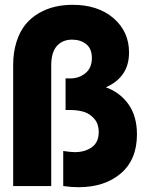

<svg xmlns="http://www.w3.org/2000/svg" viewBox="-20 -780 629 805"><path d="M35.2 -505.9Q35.2 -561 49.3 -605Q63.5 -648.9 86.9 -677.5Q110.4 -706.1 143.1 -724.9Q175.8 -743.7 210.7 -751.7Q245.6 -759.8 284.2 -759.8Q391.1 -759.8 456.1 -703.6Q521 -647.5 521 -560.1Q521 -505.9 495.1 -469.5Q469.2 -433.1 423.8 -414.1Q483.9 -392.1 519 -342.3Q554.2 -292.5 554.2 -216.8Q554.2 -110.4 486.3 -52.7Q418.5 4.9 309.1 4.9Q278.3 4.9 245.1 0V-147Q276.9 -142.1 293.9 -142.1Q335.9 -142.1 365 -162.6Q394 -183.1 394 -227.1Q394 -259.8 376 -281.2Q357.9 -302.7 332.3 -310.8Q306.6 -318.8 274.9 -318.8H254.9V-451.2H274.9Q311 -451.2 338.1 -473.1Q365.2 -495.1 365.2 -537.1Q365.2 -575.7 341.6 -594.7Q317.9 -613.8 282.2 -613.8Q242.2 -613.8 218.5 -587.2Q194.8 -560.5 194.8 -505.9V0H35.2Z"/></svg>

Font: TASA Explorer
Style: Regular
Weight: 900
Designer: Weizhong Zhang
Foundry: Local Remote
Version: Version 1.000;Glyphs 3.1.2 (3151)